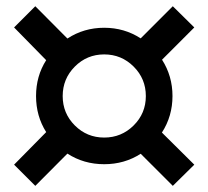

<svg xmlns="http://www.w3.org/2000/svg" viewBox="-20 -693 672 619"><path d="M537.1 -93.8 433.6 -197.3Q381.3 -163.6 315.9 -163.6Q250 -163.6 197.3 -197.8L93.8 -93.8L25.4 -162.1L128.9 -267.1Q96.2 -318.8 96.2 -383.3Q96.2 -447.8 128.9 -499L25.4 -604.5L93.8 -672.9L197.3 -568.8Q250.5 -603.5 315.9 -603.5Q380.9 -603.5 433.6 -569.3L537.1 -672.9L606.4 -604.5L502.4 -500.5Q536.1 -447.8 536.1 -383.3Q536.1 -318.4 502 -265.6L606.4 -162.1ZM315.9 -249.5Q371.6 -249.5 410.9 -288.6Q450.2 -327.6 450.2 -383.3Q450.2 -439 410.9 -478.3Q371.6 -517.6 315.9 -517.6Q260.3 -517.6 221.2 -478.3Q182.1 -439 182.1 -383.3Q182.1 -327.6 221.2 -288.6Q260.3 -249.5 315.9 -249.5Z"/></svg>

Font: ALMAS
Style: Bold
Weight: 700
Designer: ALMAS Font/ by Husham Jawad Kadhim, derived from the Bainsely font by/ Paul James MIller
Foundry: High-Logic / Made with FontCreator
Version: Version 1.411;September 19, 2021;FontCreator 14.0.0.2814 32-